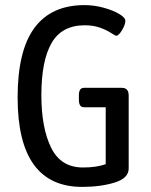

<svg xmlns="http://www.w3.org/2000/svg" viewBox="-20 -726 592 752"><path d="M484 -352V-66Q484 -28 429 -11Q374 6 302 6Q49 6 49 -344Q49 -528 115 -617Q181 -706 311 -706Q348 -706 385 -696Q422 -686 446.5 -671.5Q471 -657 471 -644Q471 -630 458 -608Q445 -586 435 -586Q432 -586 414 -597.5Q396 -609 370.5 -618Q345 -627 312 -627Q222 -627 182 -557.5Q142 -488 142 -353Q142 -226 180 -148Q218 -70 305 -70Q358 -70 394 -83V-306H309Q299 -306 294 -313Q289 -320 289 -336V-352Q289 -368 294 -375Q299 -382 309 -382H457Q484 -382 484 -352Z"/></svg>

Font: Asap Condensed
Style: Regular
Weight: 400
Designer: Pablo Cosgaya
Foundry: Omnibus-Type
Version: Version 1.010; ttfautohint (v1.8)